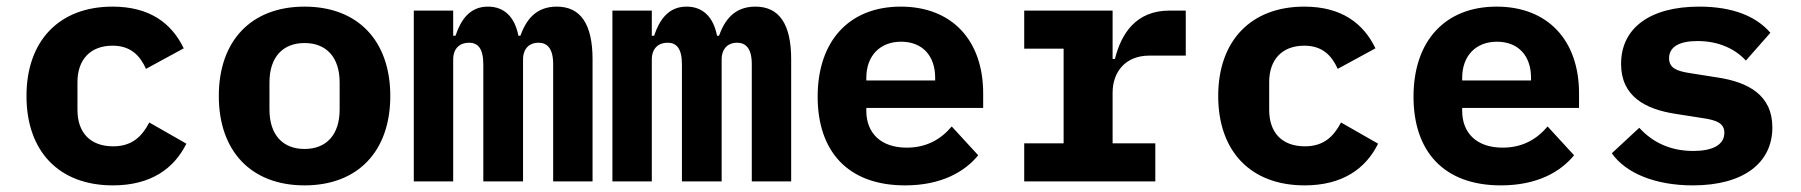

<svg xmlns="http://www.w3.org/2000/svg" viewBox="-20 -548 5440 580"><path d="M321 12C436 12 506 -39 543 -114L431 -178C409 -136 379 -106 322 -106C252 -106 214 -148 214 -216V-300C214 -368 253 -410 320 -410C375 -410 403 -380 421 -340L535 -402C499 -477 433 -528 320 -528C159 -528 60 -425 60 -258C60 -91 158 12 321 12Z M900 12C1061 12 1159 -91 1159 -258C1159 -425 1061 -528 900 -528C739 -528 641 -425 641 -258C641 -91 739 12 900 12ZM900 -98C834 -98 794 -141 794 -217V-299C794 -375 834 -418 900 -418C966 -418 1006 -375 1006 -299V-217C1006 -141 966 -98 900 -98Z M1349 0V-368C1349 -403 1370 -419 1397 -419C1423 -419 1440 -402 1440 -354V0H1560V-368C1560 -403 1581 -419 1606 -419C1633 -419 1651 -402 1651 -354V0H1770V-369C1770 -475 1734 -528 1662 -528C1598 -528 1569 -487 1552 -440H1546C1535 -497 1503 -528 1454 -528C1399 -528 1372 -488 1356 -440H1349V-516H1230V0Z M1949 0V-368C1949 -403 1970 -419 1997 -419C2023 -419 2040 -402 2040 -354V0H2160V-368C2160 -403 2181 -419 2206 -419C2233 -419 2251 -402 2251 -354V0H2370V-369C2370 -475 2334 -528 2262 -528C2198 -528 2169 -487 2152 -440H2146C2135 -497 2103 -528 2054 -528C1999 -528 1972 -488 1956 -440H1949V-516H1830V0Z M2714 12C2825 12 2895 -30 2935 -79L2855 -166C2823 -128 2780 -102 2719 -102C2640 -102 2597 -147 2597 -213V-222H2950V-266C2950 -427 2855 -528 2701 -528C2546 -528 2450 -425 2450 -256C2450 -91 2541 12 2714 12ZM2702 -422C2766 -422 2805 -380 2805 -313V-305H2597V-313C2597 -379 2638 -422 2702 -422Z M3074 0H3470V-115H3341V-268C3341 -330 3379 -380 3452 -380H3562V-516H3513C3411 -516 3367 -446 3348 -370H3341V-516H3074V-401H3193V-115H3074Z M3921 12C4036 12 4106 -39 4143 -114L4031 -178C4009 -136 3979 -106 3922 -106C3852 -106 3814 -148 3814 -216V-300C3814 -368 3853 -410 3920 -410C3975 -410 4003 -380 4021 -340L4135 -402C4099 -477 4033 -528 3920 -528C3759 -528 3660 -425 3660 -258C3660 -91 3758 12 3921 12Z M4514 12C4625 12 4695 -30 4735 -79L4655 -166C4623 -128 4580 -102 4519 -102C4440 -102 4397 -147 4397 -213V-222H4750V-266C4750 -427 4655 -528 4501 -528C4346 -528 4250 -425 4250 -256C4250 -91 4341 12 4514 12ZM4502 -422C4566 -422 4605 -380 4605 -313V-305H4397V-313C4397 -379 4438 -422 4502 -422Z M5094 12C5247 12 5334 -56 5334 -163C5334 -261 5261 -300 5168 -314L5086 -327C5046 -333 5022 -342 5022 -372C5022 -406 5052 -424 5108 -424C5175 -424 5224 -398 5254 -365L5328 -449C5285 -499 5214 -528 5113 -528C4964 -528 4877 -463 4877 -355C4877 -257 4950 -218 5042 -204L5125 -191C5165 -185 5189 -176 5189 -147C5189 -110 5153 -92 5095 -92C5026 -92 4972 -118 4932 -162L4849 -85C4891 -25 4980 12 5094 12Z"/></svg>

Font: IBM Plex Mono
Style: Bold
Weight: 700
Monospace: yes
Designer: Mike Abbink, Paul van der Laan, Pieter van Rosmalen
Foundry: Bold Monday
Version: Version 2.004